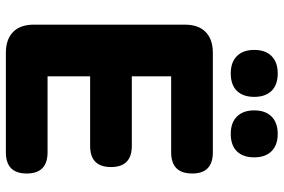

<svg xmlns="http://www.w3.org/2000/svg" viewBox="-176 -790 966 654"><g transform="rotate(90 307.0 -463.0)"><path d="M160 0Q114 0 89 -24.5Q64 -49 64 -95V-610Q64 -656 89 -680.5Q114 -705 160 -705H499Q571 -705 571 -635Q571 -563 499 -563H240V-429H477Q549 -429 549 -358Q549 -287 477 -287H240V-142H499Q571 -142 571 -71Q571 0 499 0ZM436 -766Q398 -766 377 -787Q356 -808 356 -846Q356 -884 377 -905Q398 -926 436 -926Q474 -926 495 -905Q516 -884 516 -846Q516 -808 495.5 -787Q475 -766 436 -766ZM230 -766Q192 -766 171 -787Q150 -808 150 -846Q150 -884 171 -905Q192 -926 230 -926Q269 -926 289.5 -905Q310 -884 310 -846Q310 -808 289.5 -787Q269 -766 230 -766Z"/></g></svg>

Font: Chiron GoRound TC H
Style: Regular
Weight: 900
Designer: Ryoko NISHIZUKA 西塚涼子 (kana, bopomofo & ideographs); Paul D. Hunt (Latin, Greek & Cyrillic); Sandoll Communications 산돌커뮤니
Foundry: Adobe
Version: Version 1.000;hotconv 1.1.1;makeotfexe 2.6.0